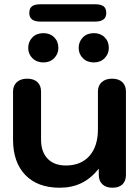

<svg xmlns="http://www.w3.org/2000/svg" viewBox="-20 -868 655 898"><path d="M41 -215V-440Q41 -468 59 -484Q77 -500 107 -500Q138 -500 155 -484Q172 -468 172 -440V-215Q172 -158 202.5 -126Q233 -94 288 -94Q359 -94 398.5 -139Q438 -184 438 -263V-440Q438 -468 456 -484Q474 -500 504 -500Q535 -500 552 -484Q569 -468 569 -440V-50Q569 -21 552.5 -5.5Q536 10 506 10Q476 10 459 -6Q442 -22 442 -50V-79Q405 -33 360.5 -11.5Q316 10 259 10Q156 10 98.5 -49.5Q41 -109 41 -215ZM112 -644Q112 -673 131.5 -693Q151 -713 183 -713Q214 -713 233.5 -693.5Q253 -674 253 -644Q253 -616 233.5 -596Q214 -576 183 -576Q152 -576 132 -595.5Q112 -615 112 -644ZM348 -644Q348 -673 367.5 -693Q387 -713 419 -713Q450 -713 469.5 -693.5Q489 -674 489 -644Q489 -616 469.5 -596Q450 -576 419 -576Q388 -576 368 -595.5Q348 -615 348 -644ZM117 -807Q117 -829 129.5 -838.5Q142 -848 169 -848H425Q452 -848 464.5 -838.5Q477 -829 477 -807Q477 -767 425 -767H169Q117 -767 117 -807Z"/></svg>

Font: Kodchasan
Style: Bold
Weight: 700
Designer: Katatrad Aksorn Co.,Ltd.
Foundry: Cadson Demak Co.,Ltd.
Version: Version 1.000; ttfautohint (v1.6)